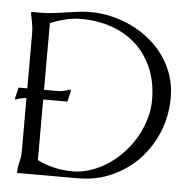

<svg xmlns="http://www.w3.org/2000/svg" viewBox="-47 -652 682 698"><g transform="rotate(5 294.0 -303.0)"><path d="M13.7 -265.6H10.3L9.3 -269L18.6 -308.1L20.5 -309.6H50.8V-509.3Q50.8 -528.8 47.4 -546.6Q43.9 -564.5 40.5 -583V-586.4L43.9 -587.9H77.6Q100.1 -587.9 122.1 -590.8Q144 -593.8 166.3 -596.9Q188.5 -600.1 210.4 -603Q232.4 -606 254.9 -606Q294.9 -606 334 -596.7Q373 -587.4 408.4 -570.1Q443.8 -552.7 474.1 -527.6Q504.4 -502.4 526.4 -470.9Q548.3 -439.5 560.8 -401.9Q573.2 -364.3 573.2 -321.8Q573.2 -255.9 549.8 -197.5Q526.4 -139.2 484.9 -95.2Q443.4 -51.3 386.5 -25.6Q329.6 0 262.7 0H43.9Q42.5 0 40.5 -1V-3.9Q40.5 -21.5 45.7 -40.5Q50.8 -59.6 50.8 -78.6V-273.9Q41 -273.4 31.7 -271.5Q22.5 -269.5 13.7 -265.6ZM111.8 -53.2Q141.6 -38.1 173.8 -30.8Q206.1 -23.4 239.3 -23.4Q274.4 -23.4 307.9 -34.9Q341.3 -46.4 371.1 -66.4Q400.9 -86.4 425.8 -113.5Q450.7 -140.6 468.5 -172.1Q486.3 -203.6 496.3 -238Q506.3 -272.5 506.3 -306.6Q506.3 -370.1 485.4 -420.4Q464.4 -470.7 426.8 -505.9Q389.2 -541 337.2 -559.6Q285.2 -578.1 223.1 -578.1Q194.3 -578.1 166.3 -571Q138.2 -564 111.8 -553.2V-309.6H160.6Q172.4 -309.6 183.3 -312Q194.3 -314.5 205.6 -318.4L208.5 -317.9V-315.9L209.5 -314.5L200.7 -276.4L198.2 -274.4H111.8Z"/></g></svg>

Font: CAT Linz
Style: Regular
Weight: 400
Designer: Peter Wiegel
Foundry: Peter Wiegel
Version: Version 1.08